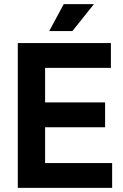

<svg xmlns="http://www.w3.org/2000/svg" viewBox="-20 -908 594 928"><path d="M522 0H66V-700H516V-580H198V-413H488V-293H198V-120H522ZM218 -758 288 -888H434L330 -758Z"/></svg>

Font: Rootstock Sans Headline
Style: Bold
Weight: 700
Designer: Florian Karsten
Foundry: Florian Karsten
Version: Version 2.000;FEAKit 1.0